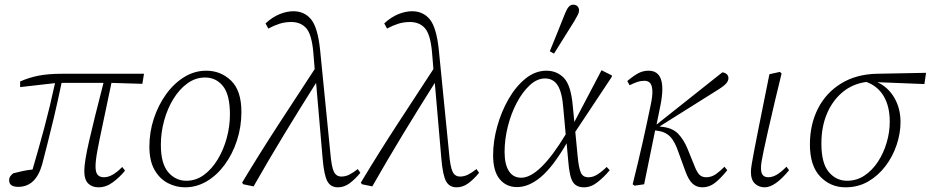

<svg xmlns="http://www.w3.org/2000/svg" viewBox="-20 -787 3975 820"><path d="M66 -415V-439Q104 -456 145.5 -464Q187 -472 245 -472H595L588 -429L456 -433Q434 -327 419 -257Q404 -187 396 -144Q388 -101 388 -76Q388 -51 397 -40.5Q406 -30 424 -30Q443 -30 463 -42Q483 -54 502 -74L514 -58Q491 -30 462 -8.5Q433 13 401 13Q373 13 356.5 -3.5Q340 -20 340 -57Q340 -95 360.5 -184.5Q381 -274 422 -433H243Q225 -347 210 -284.5Q195 -222 183 -174.5Q171 -127 160 -85Q133 11 58 11Q19 11 19 -17Q19 -28 25 -35.5Q31 -43 37 -47Q56 -52 77 -56.5Q98 -61 119 -63Q146 -155 169.5 -242.5Q193 -330 215 -432Z M770 13Q732 13 697 -5Q662 -23 640 -61.5Q618 -100 618 -161Q618 -223 637 -280.5Q656 -338 689 -384Q722 -430 766 -457.5Q810 -485 861 -485Q923 -485 967 -442.5Q1011 -400 1011 -309Q1011 -245 992 -187Q973 -129 940 -84Q907 -39 863.5 -13Q820 13 770 13ZM776 -15Q817 -15 851 -40Q885 -65 910 -106.5Q935 -148 948.5 -198Q962 -248 962 -298Q962 -382 932.5 -419Q903 -456 856 -456Q815 -456 780.5 -431Q746 -406 720.5 -364.5Q695 -323 681 -272Q667 -221 667 -169Q667 -88 698.5 -51.5Q730 -15 776 -15Z M1423 13Q1392 13 1378 -13Q1364 -39 1358 -109L1330 -433Q1261 -324 1194.5 -214.5Q1128 -105 1063 9L1019 0L1014 -7Q1091 -135 1170.5 -257Q1250 -379 1324 -492L1318 -565Q1311 -641 1287.5 -667Q1264 -693 1224 -693Q1197 -693 1173.5 -685.5Q1150 -678 1126 -665L1114 -687Q1143 -714 1174 -726.5Q1205 -739 1233 -739Q1280 -739 1308.5 -704.5Q1337 -670 1347 -575L1391 -132Q1396 -74 1406 -53.5Q1416 -33 1438 -33Q1456 -33 1472.5 -41.5Q1489 -50 1508 -65L1519 -49Q1497 -22 1473.5 -4.5Q1450 13 1423 13Z M1930 13Q1899 13 1885 -13Q1871 -39 1865 -109L1837 -433Q1768 -324 1701.5 -214.5Q1635 -105 1570 9L1526 0L1521 -7Q1598 -135 1677.5 -257Q1757 -379 1831 -492L1825 -565Q1818 -641 1794.5 -667Q1771 -693 1731 -693Q1704 -693 1680.5 -685.5Q1657 -678 1633 -665L1621 -687Q1650 -714 1681 -726.5Q1712 -739 1740 -739Q1787 -739 1815.5 -704.5Q1844 -670 1854 -575L1898 -132Q1903 -74 1913 -53.5Q1923 -33 1945 -33Q1963 -33 1979.5 -41.5Q1996 -50 2015 -65L2026 -49Q2004 -22 1980.5 -4.5Q1957 13 1930 13Z M2135 -138Q2135 -86 2153 -57Q2171 -28 2206 -28Q2284 -28 2396 -213L2386 -323Q2381 -392 2362 -422Q2343 -452 2308 -452Q2274 -452 2243 -423.5Q2212 -395 2187.5 -349Q2163 -303 2149 -247.5Q2135 -192 2135 -138ZM2188 12Q2142 12 2114 -22Q2086 -56 2086 -124Q2086 -184 2103.5 -247Q2121 -310 2152 -364Q2183 -418 2224.5 -451.5Q2266 -485 2314 -485Q2358 -485 2388 -454.5Q2418 -424 2426 -337L2433 -266L2549 -487L2593 -465V-459L2437 -224L2447 -120Q2452 -67 2461.5 -48Q2471 -29 2495 -30Q2513 -30 2532.5 -42.5Q2552 -55 2571 -74L2584 -60Q2560 -31 2532 -9Q2504 13 2474 13Q2441 13 2426.5 -10Q2412 -33 2407 -98L2400 -175Q2342 -75 2290.5 -31.5Q2239 12 2188 12ZM2328 -568Q2345 -609 2361 -649Q2377 -689 2393 -729Q2401 -749 2409 -758Q2417 -767 2428 -767Q2440 -767 2446.5 -760Q2453 -753 2453 -743Q2453 -734 2448.5 -725Q2444 -716 2433 -697Q2411 -662 2389.5 -627.5Q2368 -593 2346 -558Z M2682 0Q2706 -96 2724 -176Q2742 -256 2758 -334Q2768 -379 2766 -402.5Q2764 -426 2755 -434Q2746 -442 2733 -442Q2717 -442 2702 -437Q2687 -432 2669 -423L2659 -441Q2688 -465 2707.5 -475Q2727 -485 2750 -485Q2830 -485 2801 -339L2784 -255L3065 -478Q3076 -477 3083.5 -470.5Q3091 -464 3091 -453Q3091 -441 3080 -429Q3069 -417 3031 -394L2797 -247L2802 -246Q2851 -242 2876 -216Q2901 -190 2917 -150L2945 -81Q2956 -52 2967 -41Q2978 -30 2996 -30Q3019 -30 3038.5 -44Q3058 -58 3074 -75L3086 -60Q3058 -25 3033.5 -6Q3009 13 2980 13Q2954 13 2937 -3.5Q2920 -20 2907 -56L2879 -133Q2863 -182 2842 -203.5Q2821 -225 2785 -229L2778 -230L2731 0L2690 6Z M3246 13Q3221 13 3204 -3Q3187 -19 3187 -53Q3187 -65 3190.5 -86Q3194 -107 3201 -144Q3208 -181 3220 -241L3266 -470L3311 -480L3318 -473L3290 -357Q3271 -277 3259.5 -225.5Q3248 -174 3241.5 -143.5Q3235 -113 3232.5 -97Q3230 -81 3230 -71Q3230 -48 3238 -39Q3246 -30 3261 -30Q3278 -30 3296 -40Q3314 -50 3339 -75L3350 -60Q3290 13 3246 13Z M3591 13Q3527 13 3483 -33Q3439 -79 3439 -170Q3439 -255 3473 -322.5Q3507 -390 3571.5 -430Q3636 -470 3725 -472L3935 -476L3928 -428L3727 -436Q3773 -415 3799.5 -369.5Q3826 -324 3826 -266Q3826 -218 3809.5 -168.5Q3793 -119 3762 -78Q3731 -37 3688 -12Q3645 13 3591 13ZM3488 -174Q3488 -90 3519.5 -52.5Q3551 -15 3598 -15Q3639 -15 3672.5 -37.5Q3706 -60 3730 -97Q3754 -134 3767 -178.5Q3780 -223 3780 -267Q3780 -333 3754 -376.5Q3728 -420 3680 -437Q3621 -429 3578 -393Q3535 -357 3511.5 -301Q3488 -245 3488 -174Z"/></svg>

Font: Source Serif Pro Light
Style: Italic
Weight: 300
Italic angle: -12°
Designer: Frank Grießhammer
Foundry: Adobe Systems Incorporated
Version: Version 3.001;hotconv 1.0.111;makeotfexe 2.5.65597